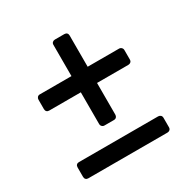

<svg xmlns="http://www.w3.org/2000/svg" viewBox="-152 -791 902 923"><g transform="rotate(-30 299.0 -329.0)"><path d="M78 -376Q70 -376 65 -381Q60 -386 60 -395V-447Q60 -455 65 -460.5Q70 -466 78 -466H254V-640Q254 -648 259.5 -653Q265 -658 273 -658H325Q334 -658 339 -653Q344 -648 344 -640V-466H518Q526 -466 531.5 -460.5Q537 -455 537 -447V-395Q537 -386 531.5 -381Q526 -376 518 -376H344V-200Q344 -192 339 -186.5Q334 -181 325 -181H273Q265 -181 259.5 -186.5Q254 -192 254 -200V-376ZM78 0Q70 0 65 -5Q60 -10 60 -19V-71Q60 -80 65 -85Q70 -90 78 -90H518Q526 -90 531.5 -85Q537 -80 537 -71V-19Q537 -10 531.5 -5Q526 0 518 0Z"/></g></svg>

Font: Miriam Libre SemiBold
Style: Regular
Weight: 600
Version: Version 2.000